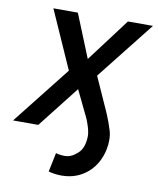

<svg xmlns="http://www.w3.org/2000/svg" viewBox="-94 -611 734 892"><g transform="rotate(10 273.0 -165.5)"><path d="M-8.9 0 206.3 -272.7 85.2 -545.5H200.6L283.4 -341.3L436.8 -545.5H555L339.5 -272.7L412.6 -109.7Q420.8 -90.6 427.9 -71.4Q435 -52.2 441.1 -32Q452.8 8.2 442.5 58.2Q436.1 89.1 421 117.2Q405.9 145.2 382.5 166.5Q359 187.9 327.4 200.5Q295.8 213.1 256.4 213.1Q226.2 213.1 195.3 204.9L214.1 114.7Q217.7 116.5 223.2 117.5Q228.7 118.6 234.7 119.3Q240.8 120 246.6 120.4Q252.5 120.7 256.4 120.7Q286.9 120.7 315.7 94.1Q330.6 80.6 337.7 61.4Q344.8 42.3 345.9 16.7Q346.6 -1.4 341.4 -20.8Q336.3 -40.1 326 -66.1L263.5 -195.7L110.1 0Z"/></g></svg>

Font: Inter P Medium
Style: Italic
Weight: 500
Italic angle: 9.39999°
Designer: Rasmus Andersson
Foundry: rsms
Version: Version 3.018;git-588b23468